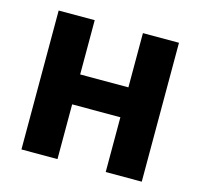

<svg xmlns="http://www.w3.org/2000/svg" viewBox="-83 -619 736 708"><g transform="rotate(15 284.5 -265.0)"><path d="M425.1 -209H147.4V-323.2H425.1ZM194.5 0H56.9V-530.3H194.5ZM516.2 0H378.6V-530.3H516.2Z"/></g></svg>

Font: Pretendard Std Variable
Style: Regular
Weight: 400
Designer: Base glyphs from Inter by Rasmus Andersson; Hangeul glyphs from Noto Sans CJK(Source Han Sans) by Jang Soo-young and Kan
Foundry: Kil Hyung-jin
Version: Version 1.309;Glyphs 3.2 (3225)